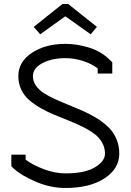

<svg xmlns="http://www.w3.org/2000/svg" viewBox="-20 -913 647 951"><path d="M305.2 -831.1H301.8L179.2 -743.2L147 -779.8L289.1 -893.1H317.9L460 -779.8L429.2 -743.2ZM106.9 -122.1Q142.1 -95.7 197 -75Q252 -54.2 304.2 -54.2Q399.9 -54.2 450 -84.2Q500 -114.3 500 -151.9Q500 -182.1 485.4 -207.5Q470.7 -232.9 445.8 -251.2Q420.9 -269.5 388.7 -285.4Q356.4 -301.3 320.8 -315.4Q285.2 -329.6 249.8 -344.2Q214.4 -358.9 182.1 -377.2Q149.9 -395.5 125 -417Q100.1 -438.5 85.4 -469Q70.8 -499.5 70.8 -536.1Q70.8 -606.9 138.2 -651.4Q205.6 -695.8 304.2 -695.8Q361.3 -695.8 421.4 -677.2Q481.4 -658.7 523.9 -616.2L536.1 -605V-548.8H463.9V-574.2Q432.6 -598.1 389.6 -611.6Q346.7 -625 304.2 -625Q237.3 -625 190.2 -600.3Q143.1 -575.7 143.1 -536.1Q143.1 -510.7 157.7 -489.3Q172.4 -467.8 197 -451.9Q221.7 -436 253.9 -421.4Q286.1 -406.7 321.5 -392.6Q356.9 -378.4 392.3 -362.8Q427.7 -347.2 460 -327.1Q492.2 -307.1 516.8 -283.2Q541.5 -259.3 556.2 -225.6Q570.8 -191.9 570.8 -151.9Q570.8 -77.6 498 -29.8Q425.3 18.1 304.2 18.1Q230 18.1 158 -12.7Q85.9 -43.5 46.9 -79.1L36.1 -89.8V-147H106.9Z"/></svg>

Font: Rawengulk
Style: Bold
Weight: 700
Version: Version 0.92